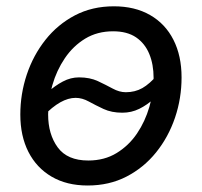

<svg xmlns="http://www.w3.org/2000/svg" viewBox="-20 -568 631 600"><path d="M253.9 11.7Q188.5 11.7 141.4 -15.9Q94.2 -43.5 68.8 -93.3Q43.5 -143.1 43.5 -210Q43.5 -274.4 63.7 -335Q84 -395.5 122.1 -443.6Q160.2 -491.7 214.1 -520Q268.1 -548.3 335.9 -548.3Q401.4 -548.3 449 -521Q496.6 -493.7 522 -443.6Q547.4 -393.6 547.4 -326.2Q547.4 -260.7 526.9 -200.2Q506.3 -139.6 467.8 -91.8Q429.2 -43.9 375.2 -16.1Q321.3 11.7 253.9 11.7ZM255.9 -66.4Q306.2 -66.4 344.2 -89.6Q382.3 -112.8 408 -150.6Q433.6 -188.5 446.8 -234.1Q460 -279.8 460 -324.7Q460 -366.7 446.5 -399.4Q433.1 -432.1 405.3 -451.2Q377.4 -470.2 333.5 -470.2Q284.2 -470.2 246.3 -447.3Q208.5 -424.3 182.6 -386Q156.7 -347.7 143.6 -301.8Q130.4 -255.9 130.4 -210.4Q130.4 -148.4 160.4 -107.4Q190.4 -66.4 255.9 -66.4ZM114.7 -204.6 81.5 -233.9Q105 -258.3 128.4 -279.3Q151.9 -300.3 176.3 -313.2Q200.7 -326.2 227.1 -326.2Q260.7 -326.2 285.9 -314.5Q311 -302.7 332 -291.3Q353 -279.8 373 -279.8Q401.9 -279.8 424.8 -292.7Q447.8 -305.7 473.6 -335.9L508.3 -309.1Q485.4 -281.7 462.4 -260.7Q439.5 -239.7 415 -227.8Q390.6 -215.8 362.3 -215.8Q328.6 -215.8 303.5 -227.5Q278.3 -239.3 257.6 -250.7Q236.8 -262.2 216.3 -262.2Q193.4 -262.2 168.5 -248.3Q143.6 -234.4 114.7 -204.6Z"/></svg>

Font: Inter 17pt
Style: Italic
Weight: 400
Italic angle: -9.3988°
Version: Version 4.001;git-66647c0bb